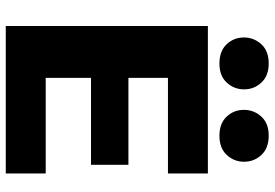

<svg xmlns="http://www.w3.org/2000/svg" viewBox="-163 -788 951 665"><g transform="rotate(90 312.5 -455.5)"><path d="M70 0H580.7V-138.3H249.7V-295.2H550.7V-424.8H249.7V-561.7H580.7V-700H70ZM200.3 -740Q242.8 -740 266.2 -765.5Q289.5 -790.9 289.5 -825.5Q289.5 -860 266 -885.3Q242.6 -910.7 200 -910.7Q156.5 -910.7 133.2 -885.1Q109.8 -859.5 109.8 -824.7Q109.8 -790 133.3 -765Q156.8 -740 200.3 -740ZM450 -740Q493.5 -740 516.8 -765.5Q540.2 -790.9 540.2 -825.5Q540.2 -860 516.7 -885.3Q493.2 -910.7 449.7 -910.7Q407.2 -910.7 383.8 -885.1Q360.5 -859.5 360.5 -824.7Q360.5 -790 384 -765Q407.4 -740 450 -740Z"/></g></svg>

Font: Golos Text VF
Style: Regular
Weight: 400
Designer: A.Korolkova, Vitaly Kuzmin
Foundry: ParaType Ltd
Version: Version 2.005